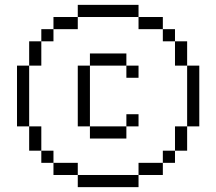

<svg xmlns="http://www.w3.org/2000/svg" viewBox="-20 -720 890 790"><path d="M750 -200H700V-100H750ZM50 -200H100V-450H50ZM100 -100H150V-200H100ZM100 -450H150V-550H100ZM150 -50H200V-100H150ZM150 -550H200V-600H150ZM200 0H300V-50H200ZM200 -600H300V-650H200ZM300 50H550V0H300ZM300 -200H350V-450H300ZM300 -650H550V-700H300ZM350 -150H500V-200H350ZM350 -450H500V-500H350ZM500 -200H550V-250H500ZM500 -400H550V-450H500ZM550 0H650V-50H550ZM550 -600H650V-650H550ZM650 -50H700V-100H650ZM650 -550H700V-600H650ZM700 -450H750V-550H700ZM750 -200H800V-450H750Z"/></svg>

Font: LS-VG5000 Light
Style: Regular
Weight: 400
Designer: Justin Bihan, 2021
Foundry: Justin Bihan, 2021
Version: Version 1.000;Glyphs 3.1.2 (3151)